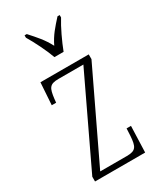

<svg xmlns="http://www.w3.org/2000/svg" viewBox="-193 -838 768 909"><g transform="rotate(-30 191.0 -383.0)"><path d="M174 -606H224C241 -651 271 -715 295 -753V-766H283C248 -727 222 -699 200 -653C176 -699 150 -727 115 -766H103V-753C126 -715 158 -651 174 -606ZM46 0H320L325 -143H301L299 -103C295 -47 287 -29 237 -29H91L321 -510V-536H57L49 -415H73L75 -435C82 -490 89 -507 139 -507H275L46 -26Z"/></g></svg>

Font: Noto Serif Lao ExtraCondensed ExtraLight
Style: Regular
Weight: 200
Width: 2
Designer: Monotype Design Team
Foundry: Monotype Imaging Inc.
Version: Version 2.003